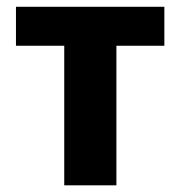

<svg xmlns="http://www.w3.org/2000/svg" viewBox="-20 -555 540 575"><path d="M472.2 -534.7V-418H328.6V0H172.4V-418H27.8V-534.7Z"/></svg>

Font: Lunasima
Style: Bold
Weight: 700
Designer: The DocRepair Project, Monotype Design Team
Foundry: Google
Version: Version 2.009